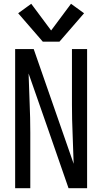

<svg xmlns="http://www.w3.org/2000/svg" viewBox="-20 -994 540 1014"><path d="M60 0H140V-294Q140 -372 136.5 -450Q133 -528 131 -606L232 -317L342 0H440V-735H360V-441Q360 -363 363.5 -285Q367 -207 369 -129L158 -735H60ZM206 -774H294L424 -924L355 -974L250 -833L145 -974L76 -924Z"/></svg>

Font: Iosevka SS09
Style: Regular
Weight: 400
Monospace: yes
Designer: Belleve Invis
Foundry: Belleve Invis
Version: Version 5.2.1; ttfautohint (v1.8.3)